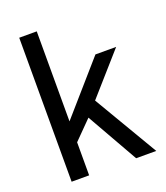

<svg xmlns="http://www.w3.org/2000/svg" viewBox="-134 -815 782 906"><g transform="rotate(-20 257.0 -361.5)"><path d="M69 0V-723H157V-271L380 -526H484L304 -322L494 0H393L247 -257L157 -166V0Z"/></g></svg>

Font: Archivo
Style: Regular
Weight: 400
Designer: Hector Gatti
Foundry: Omnibus-Type
Version: Version 2.001